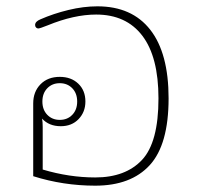

<svg xmlns="http://www.w3.org/2000/svg" viewBox="-20 -577 628 607"><path d="M85 -20V-250Q85 -287 108 -310.5Q131 -334 169 -334Q205 -334 227.5 -312.5Q250 -291 250 -256Q250 -223 228.5 -200.5Q207 -178 172 -178Q135 -178 113 -202Q115 -192 115 -175V-41Q199 -16 281 -16Q377 -16 429 -71.5Q481 -127 481 -266Q481 -397 430 -464Q379 -531 284 -531Q214 -531 131 -497Q106 -487 101 -487Q97 -487 94 -490Q91 -493 91 -498Q91 -509 108 -516Q149 -534 196.5 -545.5Q244 -557 288 -557Q397 -557 455 -483Q513 -409 513 -266Q513 -120 453.5 -55Q394 10 281 10Q180 10 85 -20ZM224 -256Q224 -282 208.5 -298Q193 -314 169 -314Q145 -314 129.5 -298Q114 -282 114 -256Q114 -230 129.5 -214Q145 -198 169 -198Q193 -198 208.5 -214Q224 -230 224 -256Z"/></svg>

Font: Maitree ExtraLight
Style: Regular
Weight: 275
Designer: CadsonDemak Team
Foundry: CadsonDemak
Version: Version 1.003